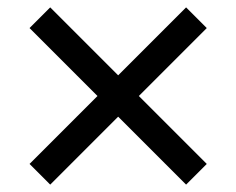

<svg xmlns="http://www.w3.org/2000/svg" viewBox="-20 -525 640 520"><path d="M60 -449 116 -505 300 -321 484 -505 540 -449 356 -265 540 -81 484 -25 300 -209 116 -25 60 -81 244 -265Z"/></svg>

Font: Bitter
Style: Regular
Weight: 400
Designer: Sol Matas
Foundry: Sol Matas
Version: Version 1.001